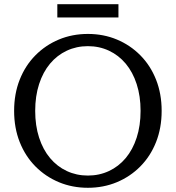

<svg xmlns="http://www.w3.org/2000/svg" viewBox="-20 -881 833 911"><path d="M397 10Q323 10 259.5 -16.5Q196 -43 148 -91.5Q100 -140 73.5 -207Q47 -274 47 -355Q47 -436 73.5 -503Q100 -570 148 -618.5Q196 -667 259.5 -693.5Q323 -720 397 -720Q471 -720 534.5 -693.5Q598 -667 646 -618.5Q694 -570 720.5 -503Q747 -436 747 -355Q747 -274 720.5 -207Q694 -140 646 -91.5Q598 -43 534.5 -16.5Q471 10 397 10ZM397 -48Q451 -48 497 -69.5Q543 -91 576.5 -131Q610 -171 628.5 -228Q647 -285 647 -355Q647 -425 628.5 -482Q610 -539 576.5 -579Q543 -619 497 -640.5Q451 -662 397 -662Q343 -662 297 -640.5Q251 -619 217.5 -579Q184 -539 165.5 -482Q147 -425 147 -355Q147 -285 165.5 -228Q184 -171 217.5 -131Q251 -91 297 -69.5Q343 -48 397 -48ZM252 -861H542V-798H252Z"/></svg>

Font: Roboto Serif 28pt
Style: Regular
Weight: 400
Designer: Greg Gazdowicz
Foundry: Commercial Type
Version: Version 1.008